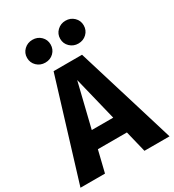

<svg xmlns="http://www.w3.org/2000/svg" viewBox="-232 -1070 1081 1193"><g transform="rotate(-30 308.5 -473.0)"><path d="M410.3 -153.3H202.1L164.6 0H-11.3L206.2 -710.8H410.3L627.7 0H447.7ZM228.7 -275.4H382.6L305.6 -589.7ZM189.2 -782.1Q153.8 -782.1 129.2 -805.6Q104.6 -829.2 104.6 -864.1Q104.6 -898.5 129.2 -922.1Q153.8 -945.6 189.2 -945.6Q225.1 -945.6 249.2 -922.1Q273.3 -898.5 273.3 -864.1Q273.3 -829.2 249.2 -805.6Q225.1 -782.1 189.2 -782.1ZM426.2 -782.1Q391.8 -782.1 366.9 -805.6Q342.1 -829.2 342.1 -864.1Q342.1 -898.5 366.9 -922.1Q391.8 -945.6 426.2 -945.6Q462.1 -945.6 486.4 -922.1Q510.8 -898.5 510.8 -864.1Q510.8 -829.2 486.4 -805.6Q462.1 -782.1 426.2 -782.1Z"/></g></svg>

Font: FiraCode Nerd Font
Style: Bold
Weight: 700
Designer: Carrois Corporate, Edenspiekermann AG, Nikita Prokopov
Foundry: Carrois Corporate, Edenspiekermann AG, Nikita Prokopov
Version: Version 6.002;Nerd Fonts 2.1.0